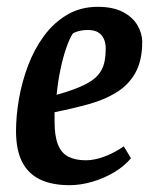

<svg xmlns="http://www.w3.org/2000/svg" viewBox="-20 -533 444 563"><path d="M184 10Q132 10 97 -7Q62 -24 44.5 -59Q27 -94 27 -149Q27 -193 35.5 -242.5Q44 -292 62 -340Q80 -388 108.5 -427Q137 -466 176.5 -489.5Q216 -513 267 -513Q311 -513 340 -498Q369 -483 383 -459Q397 -435 397 -410Q397 -356 377.5 -320.5Q358 -285 323 -263Q288 -241 241.5 -228Q195 -215 140 -204V-176Q140 -134 150 -109Q160 -84 180.5 -73.5Q201 -63 232 -63Q257 -63 286.5 -74Q316 -85 343 -104L364 -69Q345 -46 315 -28Q285 -10 250.5 0Q216 10 184 10ZM146 -255Q196 -269 225 -283Q254 -297 267.5 -313Q281 -329 285.5 -348Q290 -367 290 -391Q290 -407 284.5 -419Q279 -431 268 -438Q257 -445 238 -445Q222 -445 209.5 -441.5Q197 -438 193 -434Q184 -420 174.5 -393Q165 -366 157.5 -330.5Q150 -295 146 -255Z"/></svg>

Font: Faustina SemiBold
Style: Italic
Weight: 600
Italic angle: -8°
Designer: Alfonso Garcia
Foundry: http://www.omnibus-type.com
Version: Version 1.200